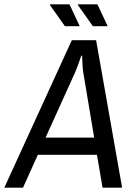

<svg xmlns="http://www.w3.org/2000/svg" viewBox="-57 -873 624 893"><path d="M-37 0 277 -686H390L511 0H420L394 -153H119L50 0ZM155 -233H381L330 -538Q328 -550 327 -568Q326 -586 325.5 -600Q325 -614 325 -614H321Q321 -614 316 -599.5Q311 -585 304.5 -567Q298 -549 293 -538ZM375 -751 305 -850 306 -853H396L444 -751ZM245 -751 175 -850 176 -853H266L314 -751Z"/></svg>

Font: Archivo Narrow
Style: Italic
Weight: 400
Italic angle: -8°
Designer: Hector Gatti
Foundry: Omnibus-Type
Version: Version 3.002